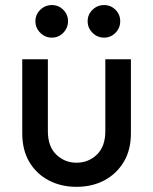

<svg xmlns="http://www.w3.org/2000/svg" viewBox="-20 -723 602 754"><path d="M280.3 10.7Q219.7 10.7 171.4 -14.6Q123 -40 95.2 -86.9Q67.4 -133.8 67.4 -199.2V-490.2H168V-208Q168 -147.5 201.2 -115.7Q234.4 -84 280.3 -84Q327.1 -84 360.4 -115.7Q393.6 -147.5 393.6 -208V-490.2H494.1V-199.2Q494.1 -133.8 465.8 -86.9Q437.5 -40 389.6 -14.6Q341.8 10.7 280.3 10.7ZM388.7 -575.2Q362.3 -575.2 343.3 -594.2Q324.2 -613.3 324.2 -639.6Q324.2 -666 343.3 -684.6Q362.3 -703.1 388.7 -703.1Q415 -703.1 433.6 -684.6Q452.1 -666 452.1 -639.6Q452.1 -613.3 433.6 -594.2Q415 -575.2 388.7 -575.2ZM183.6 -575.2Q157.2 -575.2 138.2 -594.2Q119.1 -613.3 119.1 -639.6Q119.1 -666 138.2 -684.6Q157.2 -703.1 183.6 -703.1Q210 -703.1 228.5 -684.6Q247.1 -666 247.1 -639.6Q247.1 -613.3 228.5 -594.2Q210 -575.2 183.6 -575.2Z"/></svg>

Font: Sen Medium
Style: Regular
Weight: 500
Designer: Kosal Sen, Philatype
Foundry: Philatype
Version: Version 2.000;gftools[0.9.31]